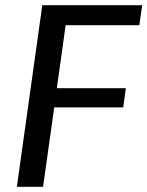

<svg xmlns="http://www.w3.org/2000/svg" viewBox="-20 -720 568 740"><path d="M211 -623 241 -680 193 -337 176 -380H465L455 -306H166L195 -349L146 0H45L143 -700H528L517 -623Z"/></svg>

Font: Pathway Extreme 28pt Medium
Style: Italic
Weight: 500
Italic angle: -8°
Designer: Eduardo Rodriguez Tunni
Foundry: Eduardo Rodriguez Tunni
Version: Version 1.001;gftools[0.9.26]